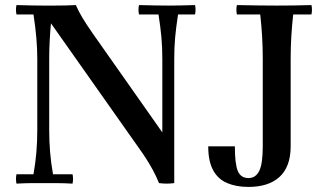

<svg xmlns="http://www.w3.org/2000/svg" viewBox="-20 -722 1282 757"><path d="M607 0Q596 -27 583 -51Q570 -75 555.5 -97.5Q541 -120 525 -142L181 -630L150 -700Q172 -700 195 -700Q218 -700 239.5 -700.5Q261 -701 279 -702Q290 -677 305 -652Q320 -627 345 -591L620 -200L667 0Q649 2 637 2Q625 2 607 0ZM45 2Q41 -17 45 -35H112Q120 -80 123.5 -122.5Q127 -165 127 -210V-490Q127 -528 123.5 -570.5Q120 -613 112 -665H45Q41 -684 45 -702Q80 -701 106 -700.5Q132 -700 150 -700L181 -630Q178 -600 176 -564Q174 -528 174 -490V-210Q174 -165 177.5 -122.5Q181 -80 189 -35H266Q270 -17 266 2Q232 0 200.5 0Q169 0 150 0Q132 0 106 0Q80 0 45 2ZM667 0 620 -200V-490Q620 -535 616.5 -574Q613 -613 605 -665H528Q524 -684 528 -702Q563 -701 594.5 -700.5Q626 -700 645 -700Q662 -700 688.5 -700.5Q715 -701 749 -702Q753 -684 749 -665H682Q674 -613 670.5 -574Q667 -535 667 -490ZM960 15Q911 15 875 -0.5Q839 -16 820 -51.5Q801 -87 801 -145H906Q906 -76 917.5 -48Q929 -20 960 -20Q988 -20 1002 -48Q1016 -76 1016 -145V-490Q1016 -535 1013.5 -577.5Q1011 -620 1006 -665H914Q910 -684 914 -702Q964 -701 1000.5 -700.5Q1037 -700 1071 -700Q1106 -700 1140 -700.5Q1174 -701 1208 -702Q1212 -684 1208 -665H1136Q1131 -620 1128.5 -577.5Q1126 -535 1126 -490V-145Q1126 -104 1114.5 -73.5Q1103 -43 1081 -23.5Q1059 -4 1028.5 5.5Q998 15 960 15Z"/></svg>

Font: Poltawski Nowy
Style: Regular
Weight: 400
Designer: Adam Pótawski, Mateusz Machalski, Borys Kosmynka, Ania Wieluska
Foundry: Capitalics.wtf
Version: Version 1.001;gftools[0.9.25]